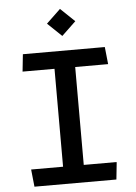

<svg xmlns="http://www.w3.org/2000/svg" viewBox="-62 -1007 745 1054"><g transform="rotate(-5 310.0 -480.0)"><path d="M84.5 0H536L546 -95.5H364.5V-635H546L536 -730H84.5L74.5 -635H250.5V-95.5H74.5ZM231 -885.5 309 -811 387 -885.5 309 -960Z"/></g></svg>

Font: Monaspace Krypton Medium
Style: Regular
Weight: 500
Designer: Riley Cran & the Lettermatic Team
Foundry: Lettermatic
Version: Version 1.101 (Monaspace Krypton)